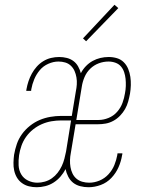

<svg xmlns="http://www.w3.org/2000/svg" viewBox="-20 -777 640 805"><path d="M134 8Q117 8 101 4Q85 0 72 -9.5Q59 -19 51 -32.5Q43 -46 39.5 -62Q36 -78 36.5 -95Q37 -112 39 -128Q43 -151 50.5 -173Q58 -195 72 -214.5Q86 -234 105.5 -249.5Q125 -265 146.5 -274Q168 -283 191 -287Q214 -291 236 -291H281L298 -394Q301 -408 302 -423Q303 -438 300.5 -452.5Q298 -467 292.5 -479.5Q287 -492 277 -501.5Q267 -511 253.5 -515Q240 -519 225 -519Q204 -519 182.5 -509.5Q161 -500 146.5 -482.5Q132 -465 123.5 -444.5Q115 -424 111 -402Q111 -400 111 -398.5Q111 -397 110 -396H90Q90 -398 90.5 -399.5Q91 -401 91 -403Q94 -420 99.5 -436.5Q105 -453 113.5 -468.5Q122 -484 134 -497.5Q146 -511 161.5 -520.5Q177 -530 194 -534Q211 -538 228 -538Q245 -538 260.5 -534Q276 -530 288 -521Q300 -512 307.5 -498.5Q315 -485 319 -470Q327 -486 340 -499.5Q353 -513 368.5 -521.5Q384 -530 401 -534Q418 -538 436 -538Q454 -538 470.5 -533Q487 -528 499 -516Q511 -504 517.5 -488Q524 -472 526.5 -455Q529 -438 528.5 -420Q528 -402 525 -384Q522 -368 517.5 -351.5Q513 -335 504.5 -320Q496 -305 483.5 -292Q471 -279 455.5 -270.5Q440 -262 423.5 -259Q407 -256 390 -256H297L277 -136Q274 -121 273.5 -106Q273 -91 275.5 -76.5Q278 -62 284 -49.5Q290 -37 300.5 -28Q311 -19 325 -15Q339 -11 354 -11Q376 -11 397.5 -20Q419 -29 435 -46.5Q451 -64 459.5 -85Q468 -106 472 -128Q472 -130 472 -131.5Q472 -133 473 -134H493Q493 -132 493 -130.5Q493 -129 492 -127Q488 -101 477 -76Q466 -51 447 -31Q428 -11 402.5 -1.5Q377 8 351 8Q333 8 316 3.5Q299 -1 286.5 -11Q274 -21 266 -36.5Q258 -52 255 -68Q246 -51 233.5 -36.5Q221 -22 204.5 -11.5Q188 -1 169.5 3.5Q151 8 134 8ZM300 -274H394Q414 -274 435 -282.5Q456 -291 471 -308Q486 -325 493.5 -345.5Q501 -366 504 -386Q507 -401 507.5 -416.5Q508 -432 506.5 -446.5Q505 -461 500.5 -474.5Q496 -488 487 -498.5Q478 -509 464 -514Q450 -519 435 -519Q414 -519 394 -511.5Q374 -504 358.5 -489Q343 -474 334.5 -454Q326 -434 323 -414ZM137 -11Q152 -11 168 -15.5Q184 -20 197.5 -29.5Q211 -39 221.5 -52.5Q232 -66 239 -81Q246 -96 250 -111.5Q254 -127 257 -142L278 -272H236Q216 -272 195.5 -268.5Q175 -265 155.5 -256.5Q136 -248 119 -234.5Q102 -221 89.5 -203.5Q77 -186 70 -166Q63 -146 60 -126Q57 -105 58 -84Q59 -63 69 -46Q79 -29 97.5 -20Q116 -11 137 -11ZM341 -604 328 -616 460 -757 476 -743Z"/></svg>

Font: Iosevka Curly Slab ThEx
Style: Italic
Weight: 100
Width: 7
Italic angle: -9°
Monospace: yes
Designer: Belleve Invis
Foundry: Belleve Invis
Version: Version 11.1.0; ttfautohint (v1.8.3)